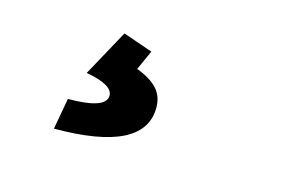

<svg xmlns="http://www.w3.org/2000/svg" viewBox="-48 -120 682 450"><g transform="rotate(15 293.0 105.0)"><path d="M105.5 234.4 119.1 158.7Q211.4 158.7 211.4 126Q211.4 100.1 146 88.4L207.5 -23.9L279.3 1L257.8 48.8Q291 61 307.9 79.1Q324.7 97.2 324.7 125Q324.7 234.4 105.5 234.4Z"/></g></svg>

Font: Cascadia Code PL SemiBold
Style: Italic
Weight: 600
Italic angle: -10°
Monospace: yes
Designer: Aaron Bell
Foundry: Saja Typeworks
Version: Version 2404.023; ttfautohint (v1.8.4)